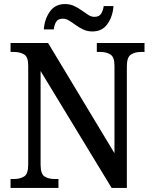

<svg xmlns="http://www.w3.org/2000/svg" viewBox="-20 -926 754 946"><path d="M32 0V-44H48Q79 -44 99 -56.5Q119 -69 119 -115V-603Q119 -646 98.5 -658Q78 -670 50 -670H32V-714H217L544 -171V-603Q544 -645 524 -657.5Q504 -670 475 -670H457V-714H692V-670H674Q645 -670 625 -657Q605 -644 605 -599V0H530L180 -576V-115Q180 -69 199.5 -56.5Q219 -44 249 -44H268V0ZM435 -771Q411 -771 390.5 -780.5Q370 -790 353 -802.5Q336 -815 320.5 -824.5Q305 -834 290 -834Q265 -834 256 -817.5Q247 -801 245 -781H196Q199 -830 225 -868Q251 -906 301 -906Q325 -906 345.5 -896.5Q366 -887 383 -874.5Q400 -862 415 -852.5Q430 -843 445 -843Q469 -843 478.5 -859Q488 -875 491 -896H539Q536 -846 510 -808.5Q484 -771 435 -771Z"/></svg>

Font: Noto Serif Khmer SemiCondensed Medium
Style: Regular
Weight: 500
Width: 4
Designer: Danh Hong and the Monotype Design Team
Foundry: Monotype Imaging Inc.
Version: Version 2.004; ttfautohint (v1.8.4.7-5d5b)